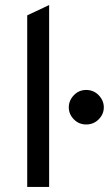

<svg xmlns="http://www.w3.org/2000/svg" viewBox="-20 -742 432 762"><path d="M88 0V-681L175 -722V0ZM322 -248Q293 -248 273 -268.5Q253 -289 253 -316Q253 -343 273 -364Q293 -385 322 -385Q351.5 -385 371.8 -364Q392 -343 392 -316Q392 -289 371.8 -268.5Q351.5 -248 322 -248Z"/></svg>

Font: Undotted
Style: Regular
Weight: 400
Designer: Delve Withrington, Dave Bailey, Thomas Jockin
Foundry: Delve Fonts LLC
Version: Version 4.000